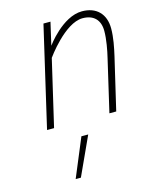

<svg xmlns="http://www.w3.org/2000/svg" viewBox="-116 -585 730 925"><g transform="rotate(-15 249.0 -122.5)"><path d="M171 264 259 72H225L145 264ZM185 -330C185 -330 288 -476 377 -476C433 -476 463 -444 463 -390C463 -348 453 -295 444 -258L384 0H418L479 -260C488 -300 498 -347 498 -393C498 -465 455 -509 383 -509C285 -509 198 -387 198 -387L224 -500H189L73 0H108Z"/></g></svg>

Font: RazerF5 Thin
Style: Italic
Weight: 250
Foundry: Razer Inc.
Version: Version 2